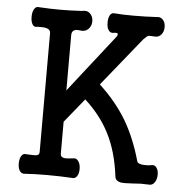

<svg xmlns="http://www.w3.org/2000/svg" viewBox="-52 -767 792 822"><g transform="rotate(5 344.0 -356.5)"><path d="M139.6 -608.4V-97.7Q139.6 -85.9 129.9 -83Q124 -81.1 105.5 -82L84 -83Q69.3 -85.9 61.5 -72.3Q54.7 -59.6 54.7 -41Q54.7 -22.5 61.5 -10.7Q69.3 2.9 84 1Q126 -2 180.7 -2Q236.3 -2 286.1 1Q299.8 3.9 308.6 -8.8Q316.4 -20.5 316.4 -40Q316.4 -58.6 308.6 -71.3Q299.8 -85.9 286.1 -83L277.3 -82Q254.9 -79.1 245.1 -81.1Q230.5 -84 230.5 -97.7V-235.4L314.5 -338.9Q381.8 -277.3 418.9 -205.1Q459 -127 471.7 -21.5Q473.6 -2.9 495.1 2Q508.8 4.9 549.8 2Q571.3 1 583 0Q603.5 0 621.1 1Q634.8 1 643.6 -13.7Q651.4 -26.4 651.4 -44.9Q651.4 -63.5 643.6 -74.2Q634.8 -86.9 621.1 -83Q607.4 -80.1 587.9 -81.1Q562.5 -83 559.6 -93.8Q531.2 -194.3 487.3 -267.6Q443.4 -340.8 371.1 -408.2L539.1 -616.2Q554.7 -631.8 558.6 -632.8Q563.5 -634.8 588.9 -632.8Q605.5 -631.8 616.2 -645.5Q626 -658.2 626 -676.8Q626 -695.3 616.2 -707Q605.5 -719.7 588.9 -716.8Q540 -713.9 490.2 -713.9Q441.4 -713.9 406.2 -716.8Q394.5 -718.8 386.7 -705.1Q380.9 -693.4 380.9 -674.8Q380.9 -657.2 386.7 -645.5Q394.5 -631.8 406.2 -632.8Q421.9 -635.7 426.8 -632.8Q431.6 -628.9 424.8 -618.2L265.6 -415L230.5 -370.1V-608.4Q230.5 -623 241.2 -628.9Q250 -633.8 266.6 -630.9Q289.1 -627 302.7 -641.6Q315.4 -654.3 315.4 -674.8Q315.4 -694.3 302.7 -707Q289.1 -720.7 266.6 -714.8Q213.9 -711.9 172.9 -711.9Q132.8 -711.9 84 -714.8Q69.3 -717.8 61.5 -703.1Q54.7 -690.4 54.7 -670.9Q54.7 -651.4 61.5 -639.6Q69.3 -626 84 -630.9Q111.3 -631.8 124 -627.9Q139.6 -623 139.6 -608.4Z"/></g></svg>

Font: Gungsuh
Style: Regular
Weight: 400
Version: Version 2.21